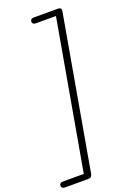

<svg xmlns="http://www.w3.org/2000/svg" viewBox="-240 -1264 1072 1529"><g transform="rotate(-20 296.0 -499.5)"><path d="M31 178.5Q13.5 178.5 6.8 171Q0 163.5 0 153Q0 143 7.5 135.8Q15 128.5 31 128.5H207L429 -1129H260.5Q243.5 -1129 236.2 -1136.2Q229 -1143.5 229 -1153.5Q229 -1163.5 236.2 -1171Q243.5 -1178.5 260.5 -1178.5H461.5Q480 -1178.5 486.5 -1171Q493 -1163.5 490.5 -1148.5L262.5 146Q260 161.5 252.2 170Q244.5 178.5 224 178.5Z"/></g></svg>

Font: Edu VIC WA NT Hand Pre
Style: Regular
Weight: 400
Designer: Tina and Corey Anderson, Eben Sorkin, Mirko Velimirovic
Foundry: Google for Education
Version: Version 1.000